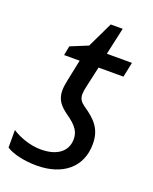

<svg xmlns="http://www.w3.org/2000/svg" viewBox="-138 -730 646 812"><g transform="rotate(20 185.0 -324.0)"><path d="M127 10C245 10 320 -53 320 -156C320 -221 291 -255 233 -294C215 -307 206 -319 206 -340C206 -350 208 -362 211 -375L232 -469H344L358 -536H245L272 -658H218L163 -543L85 -511L77 -469H147L128 -378C124 -359 121 -341 121 -326C121 -284 142 -261 174 -238C223 -204 237 -181 237 -148C237 -100 202 -60 120 -60C70 -60 20 -80 -10 -100V-21C19 -2 72 10 127 10Z"/></g></svg>

Font: Noto Sans SemiCondensed
Style: Italic
Weight: 400
Width: 4
Italic angle: -12°
Designer: Monotype Design Team
Foundry: Monotype Imaging Inc.
Version: Version 2.013